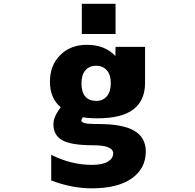

<svg xmlns="http://www.w3.org/2000/svg" viewBox="-20 -774 1040 1023"><path d="M414.1 -330.1Q414.1 -237.3 493.2 -236.3Q528.3 -236.3 549.3 -261.2Q570.3 -286.1 570.3 -330.1Q570.3 -376 548.8 -399.9Q527.3 -423.8 492.2 -423.8Q456.1 -423.8 435.1 -399.4Q414.1 -375 414.1 -330.1ZM756.8 33.2Q756.8 124 681.6 176.8Q606.4 229.5 469.7 229.5Q362.3 229.5 252.9 187.5V50.8Q359.4 104.5 469.7 104.5Q525.4 104.5 554.2 87.4Q583 70.3 583 43Q583 0 476.6 0Q360.4 0 312.5 -26.4Q264.6 -52.7 264.6 -112.3Q264.6 -152.3 303.7 -202.1Q246.1 -251 246.1 -338.4Q246.1 -425.8 300.8 -480.5Q355.5 -535.2 443.4 -535.2Q539.1 -535.2 594.7 -475.6L595.7 -524.4H752.9V-333Q752.9 -238.3 690.4 -190.9Q627.9 -143.6 499 -143.6Q453.1 -143.6 421.9 -149.4Q414.1 -139.6 413.1 -132.8Q413.1 -124 428.7 -118.7Q444.3 -113.3 502 -113.3Q634.8 -113.3 695.8 -77.1Q756.8 -41 756.8 33.2ZM416 -592.8V-753.9H595.7V-592.8Z"/></svg>

Font: GenEi Gothic M Heavy
Style: Regular
Weight: 800
Designer: o_tamon (Modified); [Source Han Sans]
Ryoko NISHIZUKA  (kana & ideographs); Paul D. Hunt (Latin, Greek & Cyrillic); Wenl
Version: Version 1.1a;Original Version 1.004